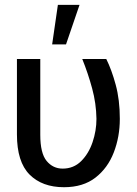

<svg xmlns="http://www.w3.org/2000/svg" viewBox="-20 -776 574 806"><path d="M51.1 -528.4H149.1V-210.2Q149.1 -132.5 175.8 -100.3Q202.4 -68.2 242.9 -68.2Q289.1 -68.2 320.7 -99.6Q352.3 -131 368.6 -179.2Q384.9 -227.3 384.9 -277Q383.9 -342 366.8 -404.8Q349.8 -467.7 325.3 -528.4H426.1Q448.5 -483.7 465.7 -420.3Q483 -356.9 483 -277Q483 -201.7 457.7 -136.2Q432.5 -70.7 380.7 -30.4Q328.8 9.9 248.6 9.9Q157 9.9 104 -43.3Q51.1 -96.6 51.1 -211.6ZM198.9 -589.5 223 -755.7H313.9L257.1 -589.5Z"/></svg>

Font: Interface
Style: Regular
Weight: 400
Designer: Rasmus Andersson
Foundry: rsms
Version: Version 1.8